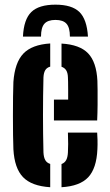

<svg xmlns="http://www.w3.org/2000/svg" viewBox="-20 -795 470 824"><path d="M37.5 -154.5Q36.5 -177.5 36 -215.8Q35.5 -254 35.5 -297.5Q35.5 -341 36 -380.2Q36.5 -419.5 37.5 -443.5Q43.5 -526.5 80.2 -565Q117 -603.5 195.5 -608.5V-509Q181 -505 174.2 -493.8Q167.5 -482.5 166.5 -463Q165.5 -423 165 -382.5Q164.5 -342 164.5 -301.5Q164.5 -261 165 -221Q165.5 -181 166.5 -141Q167.5 -120 174.2 -108Q181 -96 195.5 -91.5V8.5Q115.5 3.5 78.8 -34.8Q42 -73 37.5 -154.5ZM211.5 -278V-367.5H272.5V-409.5Q272.5 -429 272.2 -443.2Q272 -457.5 271.5 -463Q271 -482 264.2 -493Q257.5 -504 244 -508.5V-608Q322.5 -603.5 358.2 -566Q394 -528.5 398 -448.5Q398.5 -436.5 398.8 -408.2Q399 -380 398.8 -345Q398.5 -310 397 -278ZM244 8.5V-91Q257.5 -96 264 -108Q270.5 -120 271.5 -141Q272.5 -155 272.5 -177.2Q272.5 -199.5 271.5 -226H397Q398 -217 398.5 -194.5Q399 -172 398 -154.5Q394.5 -72.5 358.5 -34.2Q322.5 4 244 8.5ZM218 -775Q288.5 -775 320.8 -743.5Q353 -712 357.5 -638H280Q280 -676.5 265.5 -693Q251 -709.5 218 -709.5Q185 -709.5 170.5 -693Q156 -676.5 156 -638H78.5Q82 -712 114.5 -743.5Q147 -775 218 -775Z"/></svg>

Font: Big Shoulders Stencil Display Thin ExtraBold
Style: Regular
Weight: 800
Version: Version 2.001